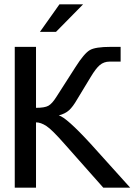

<svg xmlns="http://www.w3.org/2000/svg" viewBox="-20 -865 620 885"><path d="M146 0H48V-649H146V-368Q186 -368 203 -377.5Q220 -387 239 -417L328 -556Q368 -619 394 -634Q419 -649 491 -649H536V-581H485Q459 -581 440 -565Q422 -550 398 -510L335 -406Q316 -373 298.5 -357Q281 -341 251 -333Q286 -324 398 -202L580 0H456L277 -202Q219 -268 194 -284Q168 -301 146 -301ZM363 -845 238 -718H164L254 -845Z"/></svg>

Font: Gamestation Display
Style: Regular
Weight: 400
Designer: Jonas Hecksher
Foundry: Jonas Hecksher, Playtypeª, e-types AS
Version: Version 1.003